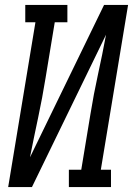

<svg xmlns="http://www.w3.org/2000/svg" viewBox="-20 -755 540 775"><path d="M13 0 123 -665H82V-735H252V-665H201L164 -441Q151 -360 134 -280.5Q117 -201 101 -120L400 -735H497L387 -70H428V0H258V-70H308L345 -294Q358 -375 375.5 -454.5Q393 -534 408 -615L109 0Z"/></svg>

Font: Iosevka Curly Slab Oblique
Style: Regular
Weight: 400
Italic angle: -9°
Monospace: yes
Designer: Belleve Invis
Foundry: Belleve Invis
Version: Version 11.1.0; ttfautohint (v1.8.3)